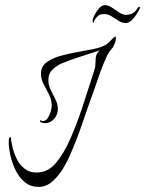

<svg xmlns="http://www.w3.org/2000/svg" viewBox="-20 -693 567 750"><path d="M131 37Q100 37 78 19.5Q56 2 42 -26Q28 -54 21 -84.5Q14 -115 14 -140Q14 -144 15 -150.5Q16 -157 21 -157Q23 -157 23 -154Q23 -146 25 -136.5Q27 -127 29 -118Q34 -95 45.5 -72Q57 -49 76 -34Q95 -19 122 -19Q146 -19 165 -29Q184 -39 199 -57Q231 -96 255.5 -152.5Q280 -209 300 -269Q320 -329 335 -377Q336 -380 340 -392.5Q344 -405 348 -417.5Q352 -430 352 -432Q353 -450 354 -466.5Q355 -483 369 -496Q333 -484 296.5 -472.5Q260 -461 225 -447Q203 -438 186 -422Q169 -406 169 -380Q169 -360 178.5 -341Q188 -322 197 -304Q206 -286 206 -266Q206 -246 191.5 -229Q177 -212 156 -212Q152 -212 144 -214Q136 -216 136 -220Q136 -223 139 -223Q140 -223 142 -221.5Q144 -220 147 -220Q159 -220 166.5 -231.5Q174 -243 178 -257Q182 -271 182 -280Q182 -303 171.5 -323.5Q161 -344 150.5 -364Q140 -384 140 -405Q140 -432 160 -448Q180 -464 212 -473.5Q244 -483 279 -489Q314 -495 345.5 -501.5Q377 -508 395 -519Q402 -523 414 -536.5Q426 -550 430 -550Q433 -550 433 -544Q433 -536 428 -522.5Q423 -509 417 -503Q405 -490 398 -475Q391 -460 384 -443Q374 -418 365 -392Q356 -366 347 -340Q324 -277 302.5 -213.5Q281 -150 254 -88Q244 -64 226.5 -35Q209 -6 185 15.5Q161 37 131 37ZM471 -603Q457 -603 443 -612Q429 -621 415.5 -629.5Q402 -638 387 -638Q372 -638 365 -632.5Q358 -627 352 -619Q348 -613 347 -608.5Q346 -604 344 -604Q342 -604 342 -613Q342 -620 349 -634Q356 -648 367 -660.5Q378 -673 390 -673Q403 -673 417 -663.5Q431 -654 445.5 -644.5Q460 -635 473 -635Q482 -635 493.5 -639Q505 -643 513 -655Q516 -660 518.5 -663Q521 -666 524 -666Q529 -666 526 -660Q522 -651 513.5 -637.5Q505 -624 494 -613.5Q483 -603 471 -603Z"/></svg>

Font: Grey Qo
Style: Regular
Weight: 400
Designer: Robert E. Leuschke
Foundry: Robert E. Leuschke
Version: Version 2.010